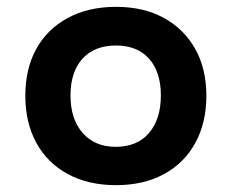

<svg xmlns="http://www.w3.org/2000/svg" viewBox="-20 -531 677 561"><path d="M319 10Q238 10 178 -22.5Q118 -55 86 -114Q54 -173 54 -251Q54 -330 86 -388Q118 -446 178 -478.5Q238 -511 319 -511Q400 -511 459 -478.5Q518 -446 550.5 -388Q583 -330 583 -251Q583 -173 551 -114Q519 -55 459.5 -22.5Q400 10 319 10ZM318 -102Q381 -102 415.5 -142.5Q450 -183 450 -252Q450 -321 415.5 -359.5Q381 -398 319 -398Q256 -398 221 -359.5Q186 -321 186 -252Q186 -183 221.5 -142.5Q257 -102 318 -102Z"/></svg>

Font: Nunito Sans 7pt
Style: Bold
Weight: 700
Designer: Vernon Adams
Foundry: Vernon Adams
Version: Version 3.101;gftools[0.9.27]